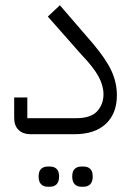

<svg xmlns="http://www.w3.org/2000/svg" viewBox="-20 -511 506 731"><path d="M96 0Q68 0 51 -16Q34 -32 34 -63V-140H84V-61H269Q326 -61 350 -87.5Q374 -114 374 -152Q374 -185 355 -220Q336 -255 290 -303L162 -448L208 -491L333 -346Q383 -287 404 -242Q425 -197 425 -148Q425 -79 383 -39.5Q341 0 263 0ZM290 200Q274 200 264.5 190.5Q255 181 255 161Q255 141 264.5 132Q274 123 290 123H298Q314 123 323.5 132Q333 141 333 161Q333 181 323.5 190.5Q314 200 298 200ZM162 200Q146 200 136.5 190.5Q127 181 127 161Q127 141 136.5 132Q146 123 162 123H170Q186 123 195.5 132Q205 141 205 161Q205 181 195.5 190.5Q186 200 170 200Z"/></svg>

Font: IBM Plex Sans Arabic Light
Style: Regular
Weight: 300
Designer: Mike Abbink, Paul van der Laan, Pieter van Rosmalen, Wael Morcos, Khajak Apelian
Foundry: Bold Monday
Version: Version 1.2